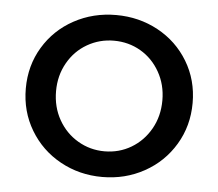

<svg xmlns="http://www.w3.org/2000/svg" viewBox="-44 -566 711 626"><g transform="rotate(5 312.0 -253.0)"><path d="M312 -518Q387 -518 449.5 -484Q512 -450 548.5 -389.5Q585 -329 585 -254Q585 -179 548.5 -118Q512 -57 449.5 -22.5Q387 12 312 12Q237 12 174.5 -22.5Q112 -57 75.5 -118Q39 -179 39 -254Q39 -329 75.5 -389.5Q112 -450 174.5 -484Q237 -518 312 -518ZM312 -72Q360 -72 399.5 -95.5Q439 -119 462.5 -160.5Q486 -202 486 -254Q486 -305 462.5 -346.5Q439 -388 399.5 -411Q360 -434 312 -434Q265 -434 225 -411Q185 -388 161.5 -346.5Q138 -305 138 -254Q138 -202 161.5 -160.5Q185 -119 225 -95.5Q265 -72 312 -72Z"/></g></svg>

Font: Museo Sans Medium
Style: Regular
Weight: 500
Designer: Jos Buivenga
Foundry: Jos Buivenga & Rosetta Type Foundry (extension, remastering)
Version: Version 3.600;PS 1.000;hotconv 1.0.88;makeotf.lib2.5.647800;